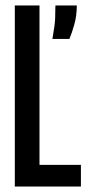

<svg xmlns="http://www.w3.org/2000/svg" viewBox="-20 -680 321 700"><path d="M34 0V-660H124V-79H275V0ZM171 -538Q180 -587 181 -612.5Q182 -638 182 -660H260Q260 -623 251 -591Q242 -559 233 -538Z"/></svg>

Font: Bricolage Grotesque 48pt Condensed
Style: Regular
Weight: 400
Width: 3
Designer: Mathieu Triay
Foundry: Atelier Triay
Version: Version 1.000; ttfautohint (v1.8.4.7-5d5b);gftools[0.9.32]